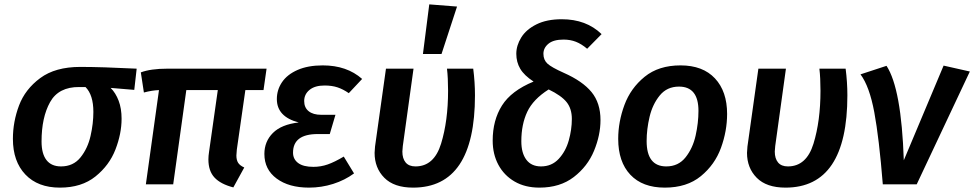

<svg xmlns="http://www.w3.org/2000/svg" viewBox="-20 -843 4455 878"><path d="M39 -208Q39 -286 67 -360.5Q95 -435 164 -486Q233 -537 347 -537Q445 -537 605 -529L594 -432L486 -441Q509 -418 522.5 -382.5Q536 -347 536 -300Q536 -232 508 -159.5Q480 -87 416.5 -36Q353 15 254 15Q153 15 96 -45Q39 -105 39 -208ZM407 -331Q407 -409 371 -445H343Q248 -446 209 -376Q170 -306 170 -196Q170 -140 192.5 -111Q215 -82 259 -82Q315 -82 348 -123Q381 -164 394 -221Q407 -278 407 -331Z M1063 -159Q1061 -139 1061 -132Q1061 -111 1069 -98.5Q1077 -86 1097 -77L1047 14Q989 -1 961 -31Q933 -61 933 -114Q933 -130 936 -149L976 -431H832L772 0H647L707 -431Q676 -430 638 -420L624 -512Q669 -529 746 -529H1199L1185 -431H1102Z M1189 -139Q1189 -196 1228 -235Q1267 -274 1346 -283Q1246 -309 1246 -390Q1246 -432 1269.5 -467Q1293 -502 1340.5 -523Q1388 -544 1456 -544Q1566 -544 1636 -482L1575 -417Q1549 -435 1523.5 -443.5Q1498 -452 1464 -452Q1420 -452 1395.5 -432Q1371 -412 1371 -381Q1371 -351 1391.5 -334.5Q1412 -318 1449 -318H1514L1488 -230H1433Q1320 -230 1320 -145Q1320 -115 1343.5 -97.5Q1367 -80 1413 -80Q1447 -80 1478.5 -91Q1510 -102 1552 -127L1599 -50Q1557 -19 1503.5 -2Q1450 15 1393 15Q1301 15 1245 -26.5Q1189 -68 1189 -139Z M2152 -407Q2152 15 1869 15Q1782 15 1737.5 -30Q1693 -75 1693 -144Q1693 -153 1695 -173L1745 -529H1871L1822 -175Q1820 -157 1820 -150Q1820 -118 1835 -100Q1850 -82 1880 -82Q1965 -82 1997 -186Q2029 -290 2029 -428Q2029 -487 2024 -529H2144Q2152 -467 2152 -407ZM2070 -813 1999 -596H1914L1943 -823Z M2731 -687 2665 -620Q2639 -642 2613.5 -652Q2588 -662 2557 -662Q2511 -662 2488 -643Q2465 -624 2465 -597Q2465 -569 2483.5 -552Q2502 -535 2558 -510Q2644 -472 2685 -422Q2726 -372 2726 -294Q2726 -225 2696.5 -153.5Q2667 -82 2604 -33.5Q2541 15 2447 15Q2381 15 2333 -13Q2285 -41 2259 -89.5Q2233 -138 2233 -200Q2233 -293 2275.5 -360.5Q2318 -428 2420 -470Q2377 -498 2359 -528.5Q2341 -559 2341 -597Q2341 -635 2363.5 -671.5Q2386 -708 2433 -731.5Q2480 -755 2549 -755Q2661 -755 2731 -687ZM2364 -197Q2364 -143 2387 -112.5Q2410 -82 2454 -82Q2503 -82 2535 -116.5Q2567 -151 2581 -201Q2595 -251 2595 -299Q2595 -346 2571 -376Q2547 -406 2489 -434Q2418 -389 2391 -331.5Q2364 -274 2364 -197Z M2807 -208Q2807 -286 2835.5 -363Q2864 -440 2928 -492Q2992 -544 3092 -544Q3194 -544 3249.5 -484.5Q3305 -425 3305 -322Q3305 -244 3277 -167Q3249 -90 3185 -37.5Q3121 15 3020 15Q2918 15 2862.5 -44Q2807 -103 2807 -208ZM3174 -336Q3174 -447 3085 -447Q3030 -447 2997 -406.5Q2964 -366 2950.5 -309Q2937 -252 2937 -198Q2937 -82 3027 -82Q3082 -82 3115 -123.5Q3148 -165 3161 -223Q3174 -281 3174 -336Z M3855 -407Q3855 15 3572 15Q3485 15 3440.5 -30Q3396 -75 3396 -144Q3396 -153 3398 -173L3448 -529H3574L3525 -175Q3523 -157 3523 -150Q3523 -118 3538 -100Q3553 -82 3583 -82Q3668 -82 3700 -186Q3732 -290 3732 -428Q3732 -487 3727 -529H3847Q3855 -467 3855 -407Z M4113 -110 4295 -543 4415 -516 4172 0H4017Q4000 -212 3978 -330Q3956 -448 3915 -503L4034 -542Q4102 -438 4113 -110Z"/></svg>

Font: FiraGO Medium
Style: Italic
Weight: 500
Italic angle: -8°
Designer: bBox Type GmbH
Foundry: bBox Type GmbH
Version: Version 1.001